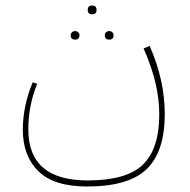

<svg xmlns="http://www.w3.org/2000/svg" viewBox="-20 -443 692 698"><path d="M331 -407Q331 -391 315 -391Q299 -391 299 -407Q299 -423 315 -423Q331 -423 331 -407ZM237 -315Q237 -321 241.5 -325.5Q246 -330 253 -330Q260 -330 264.5 -325.5Q269 -321 269 -315Q269 -299 253 -299Q237 -299 237 -315ZM361 -315Q361 -321 365.5 -325.5Q370 -330 377 -330Q384 -330 388.5 -325.5Q393 -321 393 -315Q393 -299 377 -299Q361 -299 361 -315ZM524 -276Q579 -152 579 -28Q579 108 513.5 171.5Q448 235 297 235Q176 235 119.5 179.5Q63 124 63 29Q63 -58 99 -144L115 -138Q83 -59 83 28Q83 213 299 213Q440 213 499.5 155.5Q559 98 559 -28Q559 -139 502 -267Z"/></svg>

Font: FiraGO Thin
Style: Regular
Weight: 100
Designer: bBox Type
Foundry: bBox Type GmbH
Version: Version 1.001;PS 001.001;hotconv 1.0.88;makeotf.lib2.5.64775